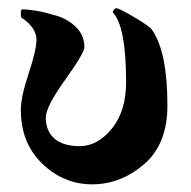

<svg xmlns="http://www.w3.org/2000/svg" viewBox="-20 -455 478 481"><path d="M34.2 -410.2Q32.2 -412.1 32.2 -421.9Q32.2 -431.6 36.1 -431.6Q48.8 -431.6 69.8 -428.2Q90.8 -424.8 120.6 -416Q150.4 -407.2 170.9 -386.7Q191.4 -366.2 191.4 -336.9Q191.4 -322.3 143.1 -254.9Q94.7 -187.5 94.7 -160.2Q94.7 -127 116.2 -107.9Q137.7 -88.9 179.7 -88.9Q224.6 -88.9 260.3 -132.8Q295.9 -176.8 295.9 -249Q295.9 -388.7 262.7 -423.8Q262.7 -430.7 270.5 -434.6Q278.3 -434.6 316.9 -411.6Q355.5 -388.7 360.4 -380.9Q399.4 -326.2 399.4 -190.4Q399.4 -93.8 340.8 -43.5Q282.2 6.8 210.9 6.8Q139.6 6.8 85.9 -44.9Q32.2 -96.7 32.2 -179.7Q32.2 -211.9 51.8 -271Q71.3 -330.1 71.3 -355.5Q71.3 -373 59.1 -388.2Q46.9 -403.3 34.2 -410.2Z"/></svg>

Font: Crimson
Style: Bold
Weight: 700
Version: Version 0.8 ; ttfautohint (v1.00) -l 8 -r 50 -G 200 -x 14 -D